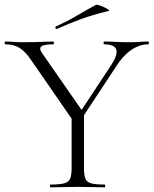

<svg xmlns="http://www.w3.org/2000/svg" viewBox="-25 -803 658 823"><path d="M297 -290 453 -526Q481 -570 473 -591.5Q465 -613 421 -613Q419 -613 419 -619Q419 -625 421 -625Q447 -625 471 -623.5Q495 -622 533 -622Q558 -622 573.5 -623.5Q589 -625 611 -625Q613 -625 613 -619Q613 -613 611 -613Q586 -613 562 -602.5Q538 -592 516.5 -572Q495 -552 476 -523L313 -276ZM298 -271 111 -542Q85 -581 60 -597Q35 -613 -2 -613Q-5 -613 -5 -619Q-5 -625 -2 -625Q15 -625 34.5 -623.5Q54 -622 71 -622Q98 -622 121.5 -622.5Q145 -623 166 -624Q187 -625 204 -625Q206 -625 206 -619Q206 -613 204 -613Q163 -613 152 -604Q141 -595 157 -573L335 -317ZM282 -310 335 -319V-81Q335 -52 341 -37Q347 -22 366 -17Q385 -12 423 -12Q426 -12 426 -6Q426 0 423 0Q400 0 371 -1Q342 -2 308 -2Q275 -2 245 -1Q215 0 192 0Q189 0 189 -6Q189 -12 192 -12Q230 -12 249.5 -17Q269 -22 275.5 -37Q282 -52 282 -81ZM219 -679Q215 -677 213 -682.5Q211 -688 214 -689Q264 -712 304.5 -736Q345 -760 386 -782Q389 -784 400 -780.5Q411 -777 422.5 -771.5Q434 -766 440 -761.5Q446 -757 441 -756Q374 -740 322 -721Q270 -702 219 -679Z"/></svg>

Font: Cormorant Garamond Light
Style: Regular
Weight: 300
Designer: Christian Thalmann (Catharsis Fonts)
Foundry: Catharsis Fonts
Version: Version 4.001